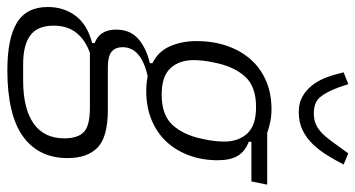

<svg xmlns="http://www.w3.org/2000/svg" viewBox="-264 -530 990 535"><g transform="rotate(90 231.5 -263.0)"><path d="M405 44Q405 125 344.5 168.5Q284 212 160 212Q72 212 28 185.5Q-16 159 -16 99Q-16 55 8.5 22Q33 -11 84 -24L85 -31Q47 -45 47 -91Q47 -130 72.5 -152.5Q98 -175 140 -185L141 -192Q108 -208 93.5 -241Q79 -274 79 -315Q79 -362 92.5 -400.5Q106 -439 130.5 -466.5Q155 -494 190 -509Q225 -524 268 -524Q288 -524 304.5 -520.5Q321 -517 335 -512H479L470 -468H360L359 -461Q387 -450 399 -429.5Q411 -409 411 -374Q411 -331 397.5 -294.5Q384 -258 359.5 -231.5Q335 -205 299 -190Q263 -175 218 -175Q207 -175 197 -176Q187 -177 177 -179Q96 -161 96 -109Q96 -89 108.5 -78.5Q121 -68 152 -68H271Q346 -68 375.5 -39.5Q405 -11 405 44ZM228 -218Q285 -218 312.5 -248Q340 -278 351 -329Q356 -351 357.5 -366.5Q359 -382 359 -392Q359 -432 336.5 -456.5Q314 -481 263 -481Q206 -481 178.5 -451Q151 -421 140 -370Q135 -348 133.5 -332.5Q132 -317 132 -307Q132 -267 154.5 -242.5Q177 -218 228 -218ZM350 53Q350 16 332.5 -1Q315 -18 265 -18H112Q77 -6 56.5 19Q36 44 36 83Q36 128 63 148Q90 168 143 168H189Q267 168 308.5 139Q350 110 350 53ZM276 -600Q252 -600 234 -610Q216 -620 202.5 -637Q189 -654 180.5 -676.5Q172 -699 166 -725L199 -738L208 -711Q222 -674 236.5 -658Q251 -642 280 -642Q294 -642 305 -645.5Q316 -649 326.5 -657Q337 -665 348 -678.5Q359 -692 373 -712L392 -738L423 -725Q411 -702 397.5 -680Q384 -658 367 -640Q350 -622 328 -611Q306 -600 276 -600Z"/></g></svg>

Font: IBM Plex Sans Condensed Light
Style: Italic
Weight: 300
Width: 3
Italic angle: -11°
Designer: Mike Abbink, Paul van der Laan, Pieter van Rosmalen
Foundry: Bold Monday
Version: Version 1.3